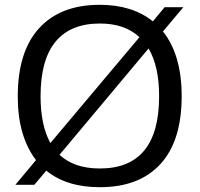

<svg xmlns="http://www.w3.org/2000/svg" viewBox="-20 -770 832 800"><path d="M130 -103Q93 -151 73.5 -217Q54 -283 54 -369Q54 -555 143 -652.5Q232 -750 396 -750Q531 -750 617 -681L666 -740H744L659 -639Q737 -541 737 -369Q737 -183 648.5 -86.5Q560 10 396 10Q257 10 173 -59L123 0H44ZM396 -68Q643 -68 643 -369Q643 -494 599 -568L228 -125Q289 -68 396 -68ZM149 -369Q149 -248 190 -174L561 -615Q501 -672 396 -672Q274 -672 211.5 -596.5Q149 -521 149 -369Z"/></svg>

Font: Encode Sans Wide
Style: Regular
Weight: 400
Designer: Pablo Impallari, Andres Torresi
Foundry: Pablo Impallari, Andres Torresi
Version: Version 1.000; ttfautohint (v1.00) -l 8 -r 50 -G 200 -x 14 -